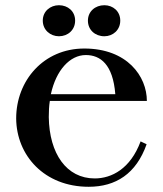

<svg xmlns="http://www.w3.org/2000/svg" viewBox="-20 -701 624 736"><path d="M320 15C424 15 502 -35 542 -148L519 -159C480 -54 408 -17 343 -17C235 -17 169 -112 167 -252C167 -274 168 -295 171 -314H543C543 -408 468 -515 303 -515C147 -515 42 -392 42 -247C43 -105 150 15 320 15ZM206 -562C240 -562 268 -586 268 -622C268 -658 240 -681 206 -681C173 -681 144 -658 144 -622C144 -586 173 -562 206 -562ZM380 -562C413 -562 441 -586 441 -622C441 -658 413 -681 380 -681C345 -681 317 -657 317 -622C317 -586 345 -562 380 -562ZM175 -340C195 -432 248 -490 309 -490C365 -490 413 -454 422 -340Z"/></svg>

Font: Sprat Medium
Style: Regular
Weight: 500
Designer: Ethan Nakache
Foundry: Collletttivo
Version: Version 2.000;Glyphs 3.2 (3217)